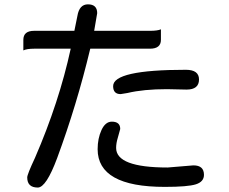

<svg xmlns="http://www.w3.org/2000/svg" viewBox="-20 -799 1040 871"><path d="M389.6 -578.1 388.7 -575.2Q328.1 -322.3 239.3 -82Q189.5 51.8 151.4 51.8Q103.5 51.8 103.5 5.9Q103.5 -7.8 138.7 -83Q248 -335 300.8 -578.1H134.8Q101.6 -578.1 85.9 -570.3Q85.9 -578.1 85.9 -618.2Q85.9 -659.2 134.8 -659.2H317.4L331.1 -726.6Q339.8 -779.3 378.9 -779.3Q420.9 -779.3 420.9 -739.3L407.2 -659.2H660.2Q694.3 -659.2 710 -666Q710 -659.2 710 -618.2Q710 -578.1 660.2 -578.1H389.6ZM823.2 -482.4Q882.8 -482.4 882.8 -438.5Q882.8 -392.6 826.2 -392.6L737.3 -394.5Q630.9 -394.5 557.6 -377L527.3 -372.1Q493.2 -372.1 493.2 -408.2Q493.2 -482.4 823.2 -482.4ZM857.4 -48.8Q905.3 -48.8 905.3 -5.9Q905.3 25.4 868.7 37.1Q832 48.8 727.5 48.8Q422.9 48.8 422.9 -122.1Q422.9 -170.9 440.4 -209Q458 -247.1 487.3 -247.1Q525.4 -247.1 525.4 -213.9L514.6 -174.8Q506.8 -149.4 506.8 -127.9Q506.8 -39.1 740.2 -39.1L857.4 -48.8Z"/></svg>

Font: YuPearl-Regular
Style: Regular
Weight: 400
Designer: Max Yao
Foundry: Max-Everyday
Version: Version 1.011; ttfautohint (v1.8.3)